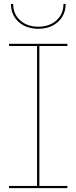

<svg xmlns="http://www.w3.org/2000/svg" viewBox="-20 -980 398 1000"><path d="M27 -740.5V-752H331V-740.5H185V-11.5H331V0H27V-11.5H173V-740.5ZM322 -959.5Q322 -921 304 -892Q286 -863 253.8 -846.5Q221.5 -830 179.5 -830Q137.5 -830 105.2 -846.5Q73 -863 55 -892Q37 -921 37 -959.5H48.5Q48.5 -907 85 -874Q121.5 -841 179.5 -841Q237.5 -841 274 -874Q310.5 -907 310.5 -959.5Z"/></svg>

Font: Hepta Slab ExtraLight Thin
Style: Regular
Weight: 250
Version: Version 1.102